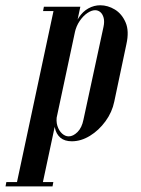

<svg xmlns="http://www.w3.org/2000/svg" viewBox="-122 -520 523 711"><path d="M79.5 -495H175.5L33.5 170.2H-62.5ZM-98.5 154.2H-49.5L-52.5 170.2H-101.5ZM40.5 -495H89.5L86.5 -479H37.5ZM146.5 -397Q154.5 -431.8 169.5 -454.6Q184.5 -477.5 205.4 -489Q226.2 -500.5 249.2 -500.5Q277.2 -500.5 303.2 -484.8Q329.2 -469 343.1 -437Q357 -405 346 -356L301.2 -144Q293.2 -104.5 268.6 -70.9Q244 -37.2 211 -17Q178 3.2 144 3.2Q117.2 3.2 101.5 -10.2Q85.8 -23.8 81.2 -47Q76.8 -70.2 83 -98.8ZM89.5 -95.2Q84.8 -72.2 90.5 -54Q96.2 -35.8 107.9 -25.4Q119.5 -15 132.5 -15Q148.8 -15 165 -31Q181.2 -47 187.2 -77.5L261.2 -420.2Q265.5 -440 261.8 -454Q258 -468 249.6 -475.1Q241.2 -482.2 230.2 -482.2Q217.2 -482.2 201.8 -471.9Q186.2 -461.5 173.2 -442.5Q160.2 -423.5 154.8 -398.8ZM26.5 154.2H75.5L72.5 170.2H23.5Z"/></svg>

Font: Emberly Black
Style: Italic
Weight: 900
Italic angle: -12°
Designer: Rajesh Rajput
Foundry: Rajesh Rajput
Version: Version 1.000